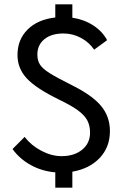

<svg xmlns="http://www.w3.org/2000/svg" viewBox="-20 -789 569 889"><path d="M315 6V80H236V9Q175 4 123 -24.5Q71 -53 38 -99L94 -155Q125 -115 172 -90.5Q219 -66 265 -66Q324 -66 360.5 -96Q397 -126 397 -175Q397 -207 384.5 -231Q372 -255 341.5 -277.5Q311 -300 255 -327Q148 -379 104.5 -425.5Q61 -472 61 -534Q61 -606 108 -652.5Q155 -699 236 -708V-769H315V-707Q369 -699 411.5 -671.5Q454 -644 476 -603L416 -559Q392 -594 354 -614Q316 -634 274 -634Q218 -634 185.5 -607.5Q153 -581 153 -536Q153 -509 165 -490Q177 -471 209.5 -450.5Q242 -430 312 -395Q407 -348 448 -298.5Q489 -249 489 -182Q489 -108 442 -58Q395 -8 315 6Z"/></svg>

Font: Sarabun
Style: Regular
Weight: 400
Designer: Suppakit Chalermlarp | Katatrad Co.,Ltd.
Foundry: Cadson Demak Co.,Ltd.
Version: Version 1.000; ttfautohint (v1.6)